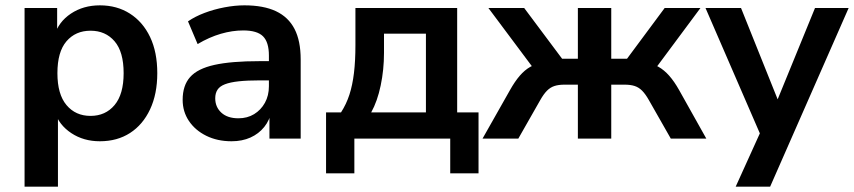

<svg xmlns="http://www.w3.org/2000/svg" viewBox="-20 -519 3199 719"><path d="M72 180V-489H194V-386H184Q199 -437 245.5 -468Q292 -499 354 -499Q418 -499 466.5 -468Q515 -437 542 -380.5Q569 -324 569 -245Q569 -167 542 -109.5Q515 -52 467 -21Q419 10 354 10Q293 10 247 -20.5Q201 -51 185 -100H197V180ZM319 -85Q375 -85 409 -125.5Q443 -166 443 -245Q443 -325 409 -364.5Q375 -404 319 -404Q263 -404 229 -364.5Q195 -325 195 -245Q195 -166 229 -125.5Q263 -85 319 -85Z M847 10Q794 10 752.5 -10.5Q711 -31 687.5 -66Q664 -101 664 -145Q664 -199 692 -230.5Q720 -262 783 -276Q846 -290 952 -290H1002V-218H953Q906 -218 874 -214.5Q842 -211 822.5 -203.5Q803 -196 794.5 -183Q786 -170 786 -151Q786 -118 809 -97Q832 -76 873 -76Q906 -76 931.5 -91.5Q957 -107 972 -134Q987 -161 987 -196V-311Q987 -361 965 -383Q943 -405 891 -405Q850 -405 807 -392.5Q764 -380 720 -354L684 -439Q710 -457 745.5 -470.5Q781 -484 820.5 -491.5Q860 -499 895 -499Q967 -499 1013.5 -477Q1060 -455 1083 -410.5Q1106 -366 1106 -296V0H989V-104H997Q990 -69 969.5 -43.5Q949 -18 918 -4Q887 10 847 10Z M1201 130V-98H1257Q1277 -129 1288.5 -164.5Q1300 -200 1305.5 -245.5Q1311 -291 1311 -350V-489H1692V-98H1772V130H1666V0H1307V130ZM1370 -98H1575V-393H1418V-321Q1418 -258 1405.6 -198.9Q1393.3 -139.9 1370 -98Z M1787 0 1890 -182Q1908 -214 1926.5 -235.5Q1945 -257 1966.5 -269Q1988 -281 2015 -284L1992 -244L1809 -489H1943L2085 -299H2144V-489H2269V-299H2328L2469 -489H2603L2421 -244L2397 -284Q2424 -281 2445.5 -269Q2467 -257 2486 -235.5Q2505 -214 2523 -182L2625 0H2492L2410 -144Q2397 -167 2384.5 -179.5Q2372 -192 2356.5 -197Q2341 -202 2319 -202H2269V0H2144V-202H2094Q2072 -202 2056.5 -197Q2041 -192 2028.5 -179.5Q2016 -167 2003 -144L1921 0Z M2735 180 2837 -45V7L2622 -489H2755L2907 -110H2877L3032 -489H3158L2864 180Z"/></svg>

Font: Nunito Sans 12pt ExtraLight
Style: Regular
Weight: 200
Designer: Vernon Adams
Foundry: Vernon Adams
Version: Version 3.101;gftools[0.9.27]